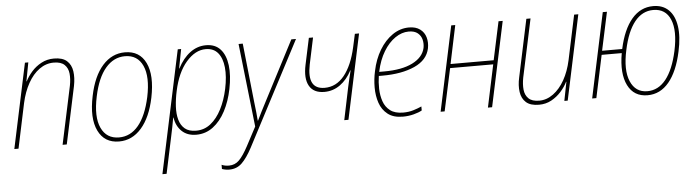

<svg xmlns="http://www.w3.org/2000/svg" viewBox="-48 -741 4322 1189"><g transform="rotate(-5 2113.5 -147.0)"><path d="M20 0 132 -527H153L131 -411H133Q148 -441 173.5 -470Q199 -499 234.5 -518Q270 -537 313 -537Q366 -537 393 -513Q420 -489 426 -448Q432 -407 422 -357L346 0H320L397 -361Q405 -402 401.5 -436Q398 -470 376 -491Q354 -512 309 -512Q261 -512 220 -482.5Q179 -453 149.5 -400Q120 -347 105 -279L46 0Z M671 10Q580 10 541.5 -69.5Q503 -149 532 -286Q557 -407 615 -472Q673 -537 754 -537Q845 -537 883 -458.5Q921 -380 893 -243Q868 -122 810 -56Q752 10 671 10ZM673 -15Q744 -15 793.5 -74.5Q843 -134 868 -249Q894 -373 862 -443Q830 -513 752 -513Q682 -513 631.5 -454Q581 -395 557 -281Q530 -155 562.5 -85Q595 -15 673 -15Z M920 235 1082 -527H1103L1080 -408H1082Q1114 -470 1159 -503.5Q1204 -537 1258 -537Q1315 -537 1347.5 -501Q1380 -465 1388 -401Q1396 -337 1379 -254Q1364 -179 1332.5 -119Q1301 -59 1255 -24.5Q1209 10 1151 10Q1095 10 1061 -22.5Q1027 -55 1019 -108H1017Q1012 -80 1006 -49Q1000 -18 994 9L946 235ZM1152 -15Q1203 -15 1242.5 -46.5Q1282 -78 1310 -132.5Q1338 -187 1353 -257Q1369 -333 1363 -390.5Q1357 -448 1330 -480.5Q1303 -513 1254 -513Q1189 -513 1133 -448.5Q1077 -384 1053 -271Q1042 -221 1039.5 -175Q1037 -129 1047 -93Q1057 -57 1082 -36Q1107 -15 1152 -15Z M1335 243Q1312 243 1290 235V209Q1309 218 1336 218Q1373 218 1399 192Q1425 166 1456 108L1518 -9L1460 -527H1486L1525 -161Q1529 -125 1532.5 -95.5Q1536 -66 1537 -44H1539Q1550 -66 1564.5 -96Q1579 -126 1597 -159L1788 -527H1817L1479 119Q1446 181 1414 212Q1382 243 1335 243Z M2071 0 2113 -202Q2119 -230 2125 -255Q2131 -280 2137 -304H2135Q2106 -248 2062 -216.5Q2018 -185 1964 -185Q1897 -185 1870.5 -232Q1844 -279 1862 -363L1897 -527H1923L1888 -362Q1857 -210 1968 -210Q2040 -210 2090 -271.5Q2140 -333 2165 -445L2183 -527H2209L2097 0Z M2435 10Q2376 10 2341 -17.5Q2306 -45 2291 -89Q2276 -133 2276 -185Q2276 -237 2287 -286Q2302 -359 2336 -415.5Q2370 -472 2417.5 -504.5Q2465 -537 2520 -537Q2562 -537 2588.5 -517.5Q2615 -498 2624 -466Q2633 -434 2626 -398Q2611 -326 2531 -290Q2451 -254 2331 -254H2308Q2302 -216 2303 -174.5Q2304 -133 2316.5 -96.5Q2329 -60 2358.5 -37.5Q2388 -15 2439 -15Q2474 -15 2503 -24Q2532 -33 2554 -43V-18Q2535 -7 2502.5 1.5Q2470 10 2435 10ZM2516 -512Q2473 -512 2432 -484Q2391 -456 2359.5 -404Q2328 -352 2313 -281V-279H2344Q2454 -279 2520 -312Q2586 -345 2599 -403Q2604 -429 2598 -454Q2592 -479 2572 -495.5Q2552 -512 2516 -512Z M2670 0 2782 -527H2807L2757 -289H3025L3076 -527H3102L2990 0H2964L3020 -264H2752L2695 0Z M3281 10Q3228 10 3201 -14Q3174 -38 3168 -79Q3162 -120 3173 -169L3249 -527H3275L3198 -166Q3190 -125 3193.5 -91Q3197 -57 3218.5 -36Q3240 -15 3285 -15Q3331 -15 3372 -45Q3413 -75 3442.5 -127.5Q3472 -180 3487 -249L3546 -527H3572L3460 0H3439L3462 -117H3460Q3445 -86 3419 -57Q3393 -28 3358.5 -9Q3324 10 3281 10Z M3612 0 3724 -527H3750L3699 -289H3824Q3850 -409 3904.5 -473Q3959 -537 4038 -537Q4097 -537 4133.5 -501.5Q4170 -466 4180 -400Q4190 -334 4170 -243Q4144 -121 4089.5 -55.5Q4035 10 3956 10Q3871 10 3834 -64Q3797 -138 3819 -264H3694L3638 0ZM3957 -15Q4025 -15 4072.5 -74.5Q4120 -134 4145 -248Q4172 -373 4142.5 -443Q4113 -513 4036 -513Q3968 -513 3920.5 -454Q3873 -395 3849 -281Q3822 -158 3852.5 -86.5Q3883 -15 3957 -15Z"/></g></svg>

Font: Noto Sans SemiCondensed Thin
Style: Italic
Weight: 100
Width: 4
Italic angle: -12°
Designer: Monotype Design Team
Foundry: Monotype Imaging Inc.
Version: Version 2.013; ttfautohint (v1.8.4.7-5d5b)